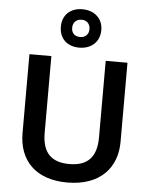

<svg xmlns="http://www.w3.org/2000/svg" viewBox="-64 -1053 876 1116"><g transform="rotate(5 373.5 -495.5)"><path d="M372 -777C440 -777 491 -819 491 -890C491 -959 439 -1001 372 -1001C302 -1001 255 -959 255 -889C255 -819 302 -777 372 -777ZM372 -839C339 -839 321 -858 321 -889C321 -921 343 -940 372 -940C401 -940 422 -921 422 -889C422 -858 401 -839 372 -839ZM659 -252V-714H532V-268C532 -158 485 -98 374 -98C268 -98 215 -150 215 -267V-714H87V-254C87 -95 185 10 370 10C565 10 659 -104 659 -252Z"/></g></svg>

Font: Noto Sans Tai Tham SemiBold
Style: Regular
Weight: 600
Designer: Monotype Design Team 2013. Revised by David WIlliams 2020
Foundry: Monotype Imaging Inc.
Version: Version 2.002